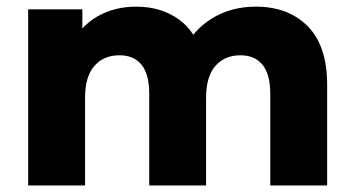

<svg xmlns="http://www.w3.org/2000/svg" viewBox="-20 -569 1087 589"><path d="M66.4 -540.3H232.6V-390.9L200.1 -434Q228.3 -490.1 280.1 -519.3Q331.9 -548.6 397.8 -548.6Q473.7 -548.6 527.9 -510Q582.1 -471.4 600.7 -395.7L541.9 -409.8Q569.7 -474.8 629 -511.7Q688.3 -548.6 764.7 -548.6Q864.6 -548.6 924.1 -488.4Q983.6 -428.3 983.6 -308.9V0H809.1V-281.4Q809.1 -341.1 785.3 -370.3Q761.6 -399.4 717.9 -399.4Q669.4 -399.4 640.8 -366.8Q612.2 -334.1 612.2 -269.2V0H437.8V-281.4Q437.8 -341.1 414.3 -370.3Q390.8 -399.4 346.6 -399.4Q298.1 -399.4 269.5 -366.8Q240.9 -334.1 240.9 -269.2V0H66.4Z"/></svg>

Font: iiserrat Thin
Style: Regular
Weight: 100
Designer: Akira Ohta
Foundry: Akira Ohta
Version: Version 1.200;Glyphs 3.3.1 (3343)